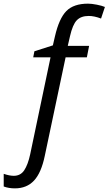

<svg xmlns="http://www.w3.org/2000/svg" viewBox="-132 -785 591 1045"><path d="M-50.8 240.2Q-84.5 240.2 -111.8 230V161.1Q-80.6 171.9 -57.1 171.9Q-20 171.9 0 141.6Q20 111.3 32.2 55.2L143.1 -473.1H48.8L55.2 -505.9L155.8 -538.1L167 -586.9Q189.5 -684.6 229.2 -724.9Q269 -765.1 347.2 -765.1Q366.7 -765.1 395 -759.5Q423.3 -753.9 439 -747.1L418 -684.1Q380.9 -698.2 351.1 -698.2Q308.6 -698.2 285.9 -674.6Q263.2 -650.9 249 -587.9L236.8 -535.2H353L340.8 -473.1H225.1L111.8 63Q92.8 155.3 53.2 197.8Q13.7 240.2 -50.8 240.2Z"/></svg>

Font: CAA NEO Sans
Style: Italic
Weight: 400
Italic angle: -12°
Version: Version 1.10